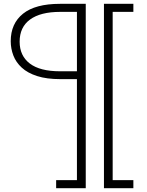

<svg xmlns="http://www.w3.org/2000/svg" viewBox="-20 -772 769 1002"><path d="M273 210V168H381.5V-739.5H427.5V210ZM676 210H522.5V-752H676V-710H568V168H676ZM422 -359H295.5Q223.5 -359 173.8 -375Q124 -391 93.8 -418.8Q63.5 -446.5 49.8 -482.2Q36 -518 36 -557Q36 -649 100.2 -700.5Q164.5 -752 293 -752H427.5V-710H294Q191.5 -710 137 -670.2Q82.5 -630.5 82.5 -554.5Q82.5 -481 135.5 -440.5Q188.5 -400 293.5 -400H422Z"/></svg>

Font: Hepta Slab Light
Style: Regular
Weight: 300
Designer: Michael LaGattuta
Foundry: Michael LaGattuta
Version: Version 1.102